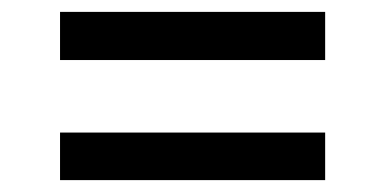

<svg xmlns="http://www.w3.org/2000/svg" viewBox="-20 -504 646 323"><path d="M81 -403V-484H527V-403ZM81 -201V-281H527V-201Z"/></svg>

Font: Montagu Slab 24pt
Style: Regular
Weight: 400
Designer: Florian Karsten
Foundry: Florian Karsten
Version: Version 1.000